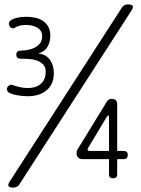

<svg xmlns="http://www.w3.org/2000/svg" viewBox="-20 -800 640 870"><path d="M40 50Q22 50 18.5 43Q15 36 25 21L532 -765Q537 -773 544 -776.5Q551 -780 560 -780Q578 -780 581.5 -773Q585 -766 575 -751L68 35Q63 43 56 46.5Q49 50 40 50ZM24 -378Q16 -382 13 -389Q10 -396 13 -404Q17 -411 24 -414.5Q31 -418 42 -413Q56 -408 73.5 -404.5Q91 -401 106 -401Q143 -401 165 -420Q187 -439 187 -476Q187 -496 175.5 -508Q164 -520 146.5 -526Q129 -532 109.5 -533Q90 -534 74 -534Q70 -534 66 -535Q62 -536 59.5 -538Q57 -540 55.5 -543.5Q54 -547 54 -553Q54 -562 59.5 -566.5Q65 -571 77 -571Q91 -571 107.5 -574Q124 -577 138 -584.5Q152 -592 161.5 -604Q171 -616 171 -635Q171 -651 164 -661Q157 -671 146 -676.5Q135 -682 122 -684.5Q109 -687 98 -687Q83 -687 70.5 -684Q58 -681 46 -674Q40 -670 33 -673Q26 -676 23 -683Q19 -690 21 -697Q23 -704 30 -709Q41 -716 59.5 -720Q78 -724 98 -724Q119 -724 138.5 -720Q158 -716 173.5 -706Q189 -696 198.5 -679.5Q208 -663 208 -639Q208 -624 204.5 -610.5Q201 -597 194.5 -586.5Q188 -576 177.5 -568.5Q167 -561 153 -557Q171 -556 184.5 -548.5Q198 -541 206.5 -529Q215 -517 219.5 -501.5Q224 -486 224 -467Q224 -444 216 -425Q208 -406 193 -392.5Q178 -379 156 -371.5Q134 -364 106 -364Q85 -364 63 -367.5Q41 -371 24 -378ZM474 -116V-269Q474 -274 473 -275.5Q472 -277 471 -277Q470 -277 468.5 -276Q467 -275 464 -271L380 -131Q378 -128 377.5 -126Q377 -124 377 -122Q377 -119 379.5 -117.5Q382 -116 388 -116ZM474 -10V-79H355Q341 -79 334 -86Q327 -93 327 -106Q327 -111 328 -115.5Q329 -120 332 -124L465 -341Q469 -347 474 -349.5Q479 -352 487 -352Q498 -352 504.5 -346Q511 -340 511 -327V-116H541Q550 -116 554.5 -111.5Q559 -107 559 -98Q559 -89 554.5 -84Q550 -79 541 -79H511V-10Q511 -1 506 3.5Q501 8 492 8Q483 8 478.5 3.5Q474 -1 474 -10Z"/></svg>

Font: Maple Mono NL Thin
Style: Regular
Weight: 250
Monospace: yes
Designer: subframe7536
Version: Version 7.000